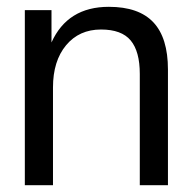

<svg xmlns="http://www.w3.org/2000/svg" viewBox="-20 -546 568 566"><path d="M475.1 0H392.1V-328.1Q392.1 -394.5 365.2 -426.8Q338.4 -459 277.8 -459Q213.4 -459 174.8 -412.6Q136.2 -366.2 136.2 -288.1V0H53.2V-516.1H131.8V-420.9Q179.2 -525.9 300.8 -525.9Q389.2 -525.9 432.1 -480.2Q475.1 -434.6 475.1 -340.8Z"/></svg>

Font: Creato Display
Style: Regular
Weight: 400
Version: Version 1.000